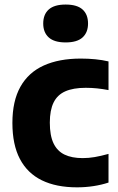

<svg xmlns="http://www.w3.org/2000/svg" viewBox="-20 -813 520 844"><path d="M318.5 10.5Q227 10.5 163.8 -20.5Q100.5 -51.5 67.5 -114.2Q34.5 -177 34.5 -272.5Q34.5 -369 69.8 -431.8Q105 -494.5 172.2 -525Q239.5 -555.5 335 -555.5Q368 -555.5 398.8 -552.5Q429.5 -549.5 457 -543V-417Q431 -422 406.5 -424.5Q382 -427 357 -427Q302 -427 267 -411.5Q232 -396 215.5 -362.2Q199 -328.5 199 -274Q199 -217.5 215.2 -183.2Q231.5 -149 263.5 -133.5Q295.5 -118 343.5 -118Q369.5 -118 396 -122.5Q422.5 -127 457 -136.5V-10.5Q427 -0.5 391.5 5Q356 10.5 318.5 10.5ZM268.5 -626.5Q218.5 -626.5 194.2 -648.5Q170 -670.5 170 -709.5Q170 -749.5 194.2 -771.2Q218.5 -793 268.5 -793Q319 -793 343 -771.2Q367 -749.5 367 -709.5Q367 -670.5 343 -648.5Q319 -626.5 268.5 -626.5Z"/></svg>

Font: Encode Sans Condensed Thin
Style: Bold
Weight: 700
Version: Version 3.002